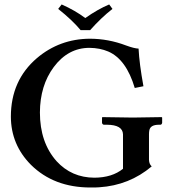

<svg xmlns="http://www.w3.org/2000/svg" viewBox="-20 -832 767 862"><path d="M341.8 -696.8Q304.7 -741.7 241.2 -792L256.8 -812Q317.4 -785.2 362.8 -751Q419.9 -791 470.2 -812L484.9 -792Q435.1 -753.4 384.8 -696.8ZM648.9 -229V-113.8Q649.9 -94.7 661.1 -85Q560.5 0 425.8 8.8Q406.2 10.3 386.2 9.8Q221.7 9.8 118.7 -92.3Q29.3 -182.6 28.8 -308.1Q28.8 -471.2 146 -571.3Q247.6 -657.2 382.8 -658.2Q466.3 -658.2 545.9 -627.9Q583 -614.3 602.1 -613.8Q605.5 -545.9 624 -444.8L585 -437Q546.9 -565.4 466.3 -600.6Q428.7 -616.7 381.8 -617.2Q285.6 -617.2 221.2 -530.8Q159.7 -447.8 159.2 -327.1Q159.2 -192.4 233.9 -108.4Q301.3 -34.7 403.8 -34.2Q483.4 -34.7 532.2 -74.2V-229Q530.8 -271.5 460 -272H445.8Q439 -273.9 438 -280.8V-304.2L439.9 -306.2Q440.9 -306.2 576.2 -304.2L706.1 -306.2L708 -304.2V-280.8Q706.5 -272.5 700.2 -272H693.8Q654.8 -272 650.4 -246.6Q648.9 -239.3 648.9 -229Z"/></svg>

Font: Linux Libertine O
Style: Semibold
Weight: 700
Designer: Philipp H. Poll
Foundry: Philipp H. Poll
Version: Version 5.0.0